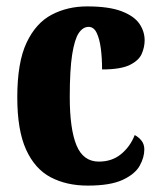

<svg xmlns="http://www.w3.org/2000/svg" viewBox="-20 -570 501 600"><path d="M254 10Q188 10 138.5 -16Q89 -42 61.5 -102.5Q34 -163 34 -266Q34 -375 63 -436.5Q92 -498 141.5 -524Q191 -550 252 -550Q320 -550 359.5 -535Q399 -520 415.5 -496Q432 -472 432 -444Q432 -423 423 -402Q414 -381 385.5 -367Q357 -353 299 -353Q299 -389 295 -419Q291 -449 282 -467.5Q273 -486 257 -486Q239 -486 226 -466.5Q213 -447 205.5 -399.5Q198 -352 198 -267Q198 -167 219 -116Q240 -65 289 -65Q330 -65 358.5 -88.5Q387 -112 401 -148Q414 -141 422.5 -130Q431 -119 431 -103Q431 -78 416.5 -52Q402 -26 363.5 -8Q325 10 254 10Z"/></svg>

Font: Noto Serif Bengali ExtraCondensed Black
Style: Regular
Weight: 900
Width: 2
Designer: Juan Bruce, Universal Thirst, Indian Type Foundry and the Monotype Design Team.
Foundry: Monotype Imaging Inc.
Version: Version 2.003; ttfautohint (v1.8.4.7-5d5b)